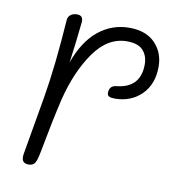

<svg xmlns="http://www.w3.org/2000/svg" viewBox="-66 -587 615 656"><g transform="rotate(10 241.5 -259.0)"><path d="M455 -398Q455 -337 418.5 -301Q382 -265 326 -265Q312 -265 306 -268.5Q300 -272 300 -280Q300 -306 326 -308Q407 -317 407 -398Q407 -427 390 -446Q373 -465 334 -465Q268 -465 220.5 -398Q173 -331 148 -231Q131 -160 108 -37Q103 -11 96.5 -1.5Q90 8 75 8Q52 8 52 -14Q52 -21 53 -26L88 -228Q107 -340 118 -501Q119 -513 128 -519.5Q137 -526 150 -526Q172 -526 170 -502Q163 -434 153 -360Q180 -436 227 -474Q274 -512 334 -512Q392 -512 423.5 -479.5Q455 -447 455 -398Z"/></g></svg>

Font: Mali Light
Style: Italic
Weight: 300
Italic angle: -10°
Version: Version 1.000; ttfautohint (v1.6)